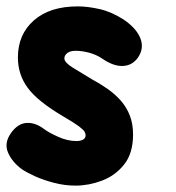

<svg xmlns="http://www.w3.org/2000/svg" viewBox="-26 -571 550 601"><path d="M211 10Q176 10 142.8 1.2Q109.5 -7.5 83 -19.5Q56.5 -31.5 41.5 -42Q11.5 -64.5 -1 -93.8Q-13.5 -123 8 -154Q29.5 -184.5 57.2 -186.2Q85 -188 113.5 -166Q126 -156.5 155.5 -143Q185 -129.5 213.5 -129.5Q225 -129.5 233.5 -133.8Q242 -138 242 -147.5Q242 -153 238.5 -159Q235 -165 220.8 -175.8Q206.5 -186.5 173 -206Q91.5 -254 60.8 -296Q30 -338 30 -391Q30 -463 79.8 -507Q129.5 -551 217.5 -551Q248.5 -551 286 -542.5Q323.5 -534 361.5 -509.5Q401.5 -482 413.5 -450.8Q425.5 -419.5 406 -391Q388.5 -366 359 -364.5Q329.5 -363 294 -387.5Q275.5 -400 253 -406Q230.5 -412 211 -412Q194 -412 184.8 -405Q175.5 -398 175.5 -388Q175.5 -375.5 202.5 -358.8Q229.5 -342 261.5 -323Q288.5 -308.5 311.8 -292Q335 -275.5 352.8 -255.2Q370.5 -235 380.5 -209Q390.5 -183 390.5 -150Q390.5 -91 362.5 -56Q334.5 -21 293 -5.5Q251.5 10 211 10Z"/></svg>

Font: Edu SA Hand Cursive
Style: Regular
Weight: 400
Designer: Tina and Corey Anderson, Eben Sorkin, Mirko Velimirovic
Foundry: Google for Education
Version: Version 2.000